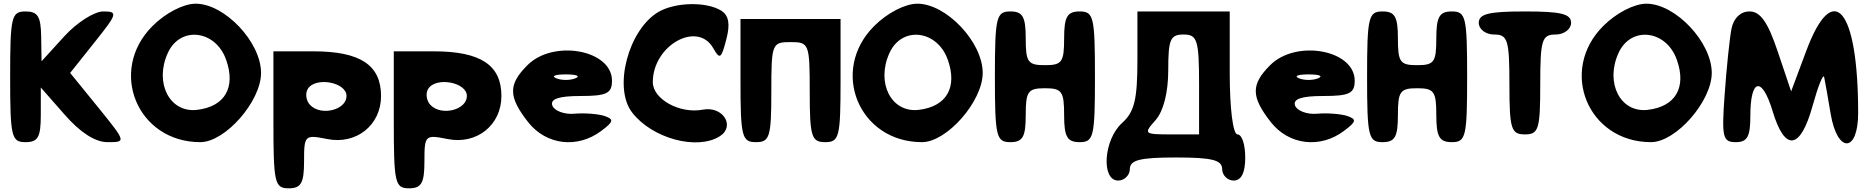

<svg xmlns="http://www.w3.org/2000/svg" viewBox="-20 -820 10119 1040"><path d="M35 -404C35 -79 42 -50 118 -50C186 -50 201 -77 201 -198V-346L331 -198C415 -102 496 -50 562 -50C664 -50 664 -50 512 -238L360 -425L493 -592C616 -746 620 -758 539 -758C491 -758 396 -698 328 -623L205 -488L203 -623C201 -731 185 -758 118 -758C42 -758 35 -729 35 -404Z M806 -679C564 -437 723 -50 1065 -50C1200 -50 1394 -271 1394 -425C1394 -592 1197 -800 1040 -800C974 -800 877 -750 806 -679ZM1205 -496C1258 -346 1198 -243 1048 -225C899 -207 815 -371 889 -533C956 -681 1148 -658 1205 -496Z M1461 -171C1461 171 1467 200 1544 200C1611 200 1627 171 1627 54C1627 -88 1631 -91 1752 -67C1910 -35 2044 -142 2044 -300C2044 -468 1931 -542 1677 -542H1461ZM1857 -300C1857 -225 1721 -190 1661 -250C1638 -273 1632 -313 1647 -338C1688 -406 1857 -375 1857 -300Z M2113 -171C2113 171 2119 200 2196 200C2263 200 2279 171 2279 54C2279 -88 2283 -91 2404 -67C2562 -35 2696 -142 2696 -300C2696 -468 2583 -542 2329 -542H2113ZM2509 -300C2509 -225 2373 -190 2313 -250C2290 -273 2284 -313 2299 -338C2340 -406 2509 -375 2509 -300Z M2837 -467C2732 -362 2733 -296 2841 -158C2939 -34 3108 -14 3237 -111C3304 -161 3307 -174 3254 -192C3220 -203 3145 -209 3091 -204C3037 -199 2982 -220 2972 -248C2959 -284 3007 -300 3124 -300C3266 -300 3295 -314 3295 -383C3295 -550 2978 -608 2837 -467ZM3097 -396C3068 -384 3022 -384 2993 -396C2964 -408 2987 -417 3045 -417C3103 -417 3126 -408 3097 -396Z M3546 -755C3384 -659 3301 -346 3403 -212C3511 -70 3756 -4 3879 -82C3965 -137 3895 -247 3787 -226C3662 -202 3516 -283 3516 -375C3516 -575 3759 -710 3844 -558C3879 -496 3887 -502 3914 -606C3936 -689 3928 -736 3887 -762C3808 -812 3638 -809 3546 -755Z M3991 -383C3991 -79 3999 -50 4075 -50C4149 -50 4158 -79 4158 -321C4158 -583 4161 -592 4262 -592C4363 -592 4366 -583 4366 -321C4366 -79 4376 -50 4450 -50C4526 -50 4533 -79 4533 -383V-717H3991Z M4715 -679C4473 -437 4632 -50 4974 -50C5109 -50 5303 -271 5303 -425C5303 -592 5106 -800 4949 -800C4883 -800 4786 -750 4715 -679ZM5114 -496C5167 -346 5107 -243 4957 -225C4808 -207 4724 -371 4798 -533C4865 -681 5057 -658 5114 -496Z M5369 -404C5369 -79 5377 -50 5453 -50C5520 -50 5536 -79 5536 -196C5536 -325 5548 -342 5640 -342C5732 -342 5744 -325 5744 -196C5744 -79 5761 -50 5828 -50C5904 -50 5911 -79 5911 -404C5911 -729 5904 -758 5828 -758C5761 -758 5744 -729 5744 -612C5744 -483 5732 -467 5640 -467C5548 -467 5536 -483 5536 -612C5536 -729 5520 -758 5453 -758C5377 -758 5369 -729 5369 -404Z M6141 -494C6141 -282 6125 -214 6058 -154C5958 -64 5943 158 6037 158C6070 158 6100 129 6100 96C6100 47 6154 33 6350 33C6546 33 6600 47 6600 96C6600 129 6629 158 6662 158C6704 158 6725 116 6725 33C6725 -38 6707 -92 6683 -92C6659 -92 6641 -229 6641 -425V-758H6141ZM6475 -362V-92H6323C6177 -92 6173 -95 6239 -169C6282 -217 6308 -319 6308 -440C6308 -607 6319 -633 6391 -633C6465 -633 6475 -604 6475 -362Z M6860 -467C6755 -362 6756 -296 6864 -158C6962 -34 7131 -14 7260 -111C7327 -161 7330 -174 7277 -192C7243 -203 7168 -209 7114 -204C7060 -199 7005 -220 6995 -248C6982 -284 7030 -300 7147 -300C7289 -300 7318 -314 7318 -383C7318 -550 7001 -608 6860 -467ZM7120 -396C7091 -384 7045 -384 7016 -396C6987 -408 7010 -417 7068 -417C7126 -417 7149 -408 7120 -396Z M7385 -404C7385 -79 7393 -50 7469 -50C7536 -50 7552 -79 7552 -196C7552 -325 7564 -342 7656 -342C7748 -342 7760 -325 7760 -196C7760 -79 7777 -50 7844 -50C7920 -50 7927 -79 7927 -404C7927 -729 7920 -758 7844 -758C7777 -758 7760 -729 7760 -612C7760 -483 7748 -467 7656 -467C7564 -467 7552 -483 7552 -612C7552 -729 7536 -758 7469 -758C7393 -758 7385 -729 7385 -404Z M7990 -696C7990 -662 8027 -633 8073 -633C8147 -633 8156 -604 8156 -362C8156 -120 8166 -92 8240 -92C8314 -92 8323 -120 8323 -362C8323 -604 8332 -633 8406 -633C8452 -633 8490 -662 8490 -696C8490 -745 8436 -758 8240 -758C8044 -758 7990 -745 7990 -696Z M8664 -679C8422 -437 8581 -50 8923 -50C9058 -50 9252 -271 9252 -425C9252 -592 9055 -800 8898 -800C8832 -800 8735 -750 8664 -679ZM9063 -496C9116 -346 9056 -243 8906 -225C8757 -207 8673 -371 8747 -533C8814 -681 9006 -658 9063 -496Z M9359 -665C9349 -614 9332 -452 9322 -310C9305 -77 9311 -50 9382 -50C9445 -50 9461 -80 9461 -192C9461 -396 9524 -409 9582 -217C9648 3 9732 -8 9798 -246C9828 -354 9856 -424 9861 -402C9866 -380 9881 -292 9896 -204C9932 12 10045 9 10045 -208C10045 -775 9909 -936 9763 -542L9682 -325L9609 -542C9556 -700 9515 -758 9457 -758C9408 -758 9371 -723 9359 -665Z"/></svg>

Font: Hussar Skorodowane
Style: Bold
Weight: 700
Foundry: Cannot Into Space Fonts
Version: Version 0.892